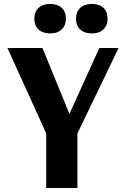

<svg xmlns="http://www.w3.org/2000/svg" viewBox="-20 -940 630 960"><path d="M211.1 0V-273.1L17.2 -700H192.4L344.7 -327.7H307.9L476.7 -700H572.9L367 -272.4V0ZM438.9 -773Q402.2 -773 381.2 -792.5Q360.1 -811.9 360.1 -846.5Q360.1 -870.4 369.6 -886.5Q379.2 -902.6 397 -911.5Q414.8 -920.3 439 -920.3Q475.9 -920.3 496.9 -900.8Q517.8 -881.3 517.8 -846.6Q517.8 -823.8 508.2 -807.3Q498.6 -790.8 481.5 -781.9Q464.3 -773 438.9 -773ZM230.5 -773Q193.8 -773 172.8 -792.5Q151.7 -811.9 151.7 -846.5Q151.7 -870.4 161.2 -886.5Q170.8 -902.6 188.6 -911.5Q206.4 -920.3 230.6 -920.3Q267.5 -920.3 288.5 -900.8Q309.4 -881.3 309.4 -846.6Q309.4 -823.8 299.8 -807.3Q290.2 -790.8 273.1 -781.9Q255.9 -773 230.5 -773Z"/></svg>

Font: Sutasoma
Style: Regular
Weight: 400
Designer: Izhar Fathurrohim, Akbar Rohmanto, Arusyal Khofiqoini
Foundry: Kiwari Kolektiv
Version: Version 1.102